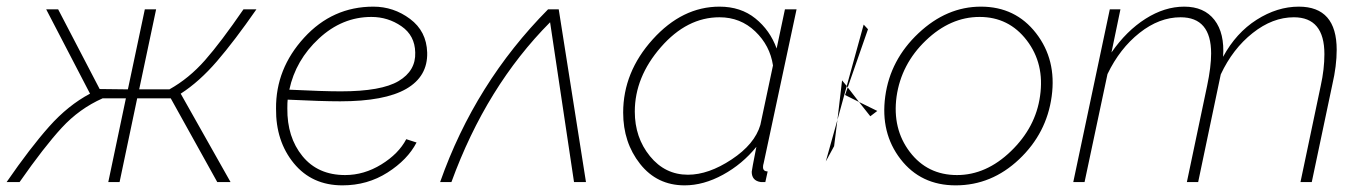

<svg xmlns="http://www.w3.org/2000/svg" viewBox="-35 -548 4106 578"><path d="M-15 0Q56 -103 113 -167Q170 -231 236 -266L104 -520H140L265 -280L350 -279L401 -520H435L384 -279H475Q534 -312 582 -366.5Q630 -421 698 -520H737Q671 -425 618 -363.5Q565 -302 509 -266L659 0H619L479 -252H378L325 0H291L344 -252H274Q204 -221 151 -163.5Q98 -106 24 0Z M1004 -21Q1061 -21 1113 -53Q1165 -85 1188 -129L1219 -119Q1192 -67 1131.5 -28.5Q1071 10 996 10Q904 10 849.5 -56.5Q795 -123 796 -221Q795 -341 880.5 -434.5Q966 -528 1089 -528Q1150 -528 1199.5 -491Q1249 -454 1251 -390Q1253 -318 1188 -280.5Q1123 -243 989 -243Q934 -243 831 -248Q830 -240 830 -222Q829 -135 875.5 -78Q922 -21 1004 -21ZM1083 -497Q995 -497 925 -432Q855 -367 836 -278Q938 -273 991 -273Q1113 -273 1165 -304Q1217 -335 1215 -390Q1214 -441 1173.5 -469Q1133 -497 1083 -497Z M1290 0Q1395 -298 1615 -520H1647L1729 0H1693L1621 -481Q1429 -288 1324 0Z M1841 -209Q1841 -331 1930 -429.5Q2019 -528 2131 -528Q2195 -528 2239 -492.5Q2283 -457 2303 -402L2328 -520H2363L2264 -57Q2262 -51 2262 -45Q2262 -32 2276 -32L2269 0H2255Q2228 -4 2228 -31Q2228 -35 2242 -106Q2200 -54 2141.5 -22Q2083 10 2026 10Q1943 10 1892 -54.5Q1841 -119 1841 -209ZM2254 -172 2292 -351Q2283 -411 2238.5 -453.5Q2194 -496 2131 -496Q2033 -496 1954.5 -406Q1876 -316 1876 -212Q1876 -134 1921.5 -78Q1967 -22 2036 -22Q2098 -22 2167.5 -68Q2237 -114 2254 -172Z M2918 -528Q3022 -528 3084 -448Q3146 -368 3131 -258Q3116 -147 3033 -68.5Q2950 10 2842 10Q2737 10 2676 -69Q2615 -148 2630 -258Q2645 -368 2730 -448Q2815 -528 2918 -528ZM3096 -259Q3110 -356 3056 -426.5Q3002 -497 2914 -497Q2826 -497 2752 -426Q2678 -355 2664 -257Q2651 -160 2704 -90.5Q2757 -21 2846 -21Q2934 -21 3008.5 -93Q3083 -165 3096 -259ZM2565 -474 2578 -460 2517 -285 2514 -289ZM2486 -187 2500 -306 2514 -289ZM2509 -262 2517 -285 2551 -241ZM2585 -198 2551 -241 2606 -214ZM2476 -108 2451 -62 2486 -187Z M3306 -520H3338L3311 -390Q3356 -455 3413.5 -491.5Q3471 -528 3530 -528Q3590 -528 3621 -488Q3652 -448 3647 -377Q3686 -449 3748 -488.5Q3810 -528 3875 -528Q3989 -528 3989 -398Q3989 -350 3976 -294L3914 0H3880L3941 -290Q3952 -340 3952 -385Q3952 -496 3860 -496Q3796 -496 3736 -448.5Q3676 -401 3640 -324L3572 0H3538L3599 -290Q3611 -347 3611 -387Q3611 -496 3519 -496Q3455 -496 3395.5 -449Q3336 -402 3299 -325L3230 0H3196Z"/></svg>

Font: Raleway-v4020 ExtraLight
Style: Italic
Weight: 275
Italic angle: -12°
Designer: Matt McInerney, Pablo Impallari, Rodrigo Fuenzalida
Foundry: Matt McInerney, Pablo Impallari, Rodrigo Fuenzalida
Version: Version 4.020;PS 004.020;hotconv 1.0.88;makeotf.lib2.5.64775